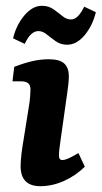

<svg xmlns="http://www.w3.org/2000/svg" viewBox="-20 -634 350 661"><path d="M212 -318 188 -148Q186 -134 184.5 -121.5Q183 -109 183 -98Q183 -83 195 -83Q203 -83 216.5 -89Q230 -95 250 -107L272 -60Q239 -28 199 -10.5Q159 7 119 7Q51 7 51 -62Q51 -80 54 -105Q57 -130 61 -152L80 -271Q82 -282 83.5 -299.5Q85 -317 85 -325Q85 -341 77 -347.5Q69 -354 53 -354H23L29 -404Q66 -418 93.5 -424Q121 -430 148 -430Q186 -430 201.5 -415Q217 -400 217 -372Q217 -361 215.5 -346Q214 -331 212 -318ZM211 -480Q189 -480 172 -492Q155 -504 141 -515.5Q127 -527 112 -527Q99 -527 87.5 -516.5Q76 -506 65 -483L25 -502Q36 -548 64 -581Q92 -614 124 -614Q147 -614 163.5 -602.5Q180 -591 194.5 -579Q209 -567 224 -567Q237 -567 248 -578Q259 -589 270 -611L310 -592Q299 -546 271.5 -513Q244 -480 211 -480Z"/></svg>

Font: Yrsa
Style: Bold Italic
Weight: 700
Italic angle: -7.10001°
Version: Version 2.004